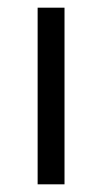

<svg xmlns="http://www.w3.org/2000/svg" viewBox="-20 -480 266 500"><path d="M148 0H78V-460H148Z"/></svg>

Font: Quattrocento Sans
Style: Regular
Weight: 400
Designer: Pablo Impallari
Foundry: Pablo Impallari, Igino Marini, Brenda Gallo
Version: Version 2.000